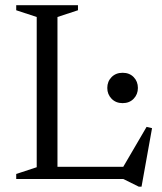

<svg xmlns="http://www.w3.org/2000/svg" viewBox="-20 -690 625 740"><path d="M525.5 29.5H515L455.5 0H42.5V-19.5L121.5 -45.5V-624.5L42.5 -650.5V-670H280.5V-650.5L201.5 -624.5V-47H455L545 -201L566 -196ZM452.5 -292.5Q426.5 -292.5 410 -309.5Q393.5 -326.5 393.5 -351Q393.5 -376 410 -392.8Q426.5 -409.5 452.5 -409.5Q479 -409.5 495.2 -392.8Q511.5 -376 511.5 -351Q511.5 -326.5 495.2 -309.5Q479 -292.5 452.5 -292.5Z"/></svg>

Font: Newsreader Text
Style: Regular
Weight: 400
Designer: Hugues Gentile
Foundry: Production Type
Version: Version 1.002